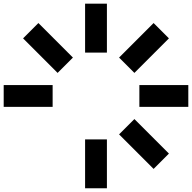

<svg xmlns="http://www.w3.org/2000/svg" viewBox="-20 -889 1040 1040"><path d="M812 -764.2 895 -681.2 708 -494.1 625 -577.1ZM812 25.9 625 -161.1 708 -244.1 895 -57.1ZM292 -494.1 105 -681.2 188 -764.2 375 -577.1ZM0 -428.2H265.1V-310.1H0ZM734.9 -310.1V-428.2H1000V-310.1ZM559.1 130.9H440.9V-133.8H559.1ZM559.1 -604H440.9V-869.1H559.1Z"/></svg>

Font: Web Symbols
Style: Regular
Weight: 400
Designer: Igor Kiselev
Foundry: Just Be Nice studio
Version: Version 1.000;PS 001.001;hotconv 1.0.56